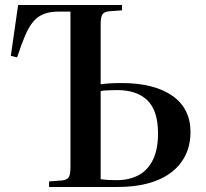

<svg xmlns="http://www.w3.org/2000/svg" viewBox="-20 -743 818 763"><path d="M175 0V-22L228 -26Q248 -29 254 -40Q260 -51 260 -81V-697H215Q179 -697 154.5 -687.5Q130 -678 112.5 -657.5Q95 -637 80 -602Q65 -567 48 -515L23 -521L52 -723H465V-702L412 -698Q393 -696 386.5 -685Q380 -674 380 -647V-408Q393 -410 406 -411Q419 -412 433 -412.5Q447 -413 463 -413Q529 -413 579.5 -400Q630 -387 665.5 -362Q701 -337 719 -301Q737 -265 737 -219Q737 -166 716.5 -125Q696 -84 658 -56Q620 -28 567 -14Q514 0 448 0ZM380 -31Q392 -29 409 -28Q426 -27 443 -27Q494 -27 531 -47Q568 -67 588 -108.5Q608 -150 608 -213Q608 -303 566 -344Q524 -385 446 -385Q433 -385 421 -384.5Q409 -384 399 -383.5Q389 -383 380 -381Z"/></svg>

Font: Literata 60pt Medium
Style: Regular
Weight: 500
Designer: Latin by Veronika Burian and Jose Scaglione. Greek by Irene Vlachou. Cyrillic by Vera Evstafieva.
Foundry: TypeTogether
Version: Version 3.103;gftools[0.9.29]